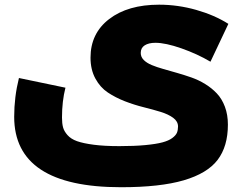

<svg xmlns="http://www.w3.org/2000/svg" viewBox="-20 -554 1048 812"><path d="M492.2 237.8Q40 237.8 40 -60.1Q40 -143.6 60.1 -224.1L256.8 -183.1Q242.2 -126 242.2 -57.1Q242.2 -32.2 246.6 -15.6Q251 1 265.4 17.3Q279.8 33.7 305.7 43Q331.5 52.2 376.2 58.1Q420.9 64 484.9 64Q548.8 64 594.7 59.6Q640.6 55.2 667 48.1Q693.4 41 708.5 29.8Q723.6 18.6 728.3 7.3Q732.9 -3.9 732.9 -19Q732.9 -40.5 712.4 -55.7Q691.9 -70.8 659.4 -80.8Q627 -90.8 587.4 -100.6Q547.9 -110.4 508.3 -125.7Q468.8 -141.1 436.3 -162.6Q403.8 -184.1 383.3 -221.9Q362.8 -259.8 362.8 -310.1Q362.8 -413.1 441.9 -473.6Q521 -534.2 652.8 -534.2Q731.9 -534.2 809.6 -512.2Q887.2 -490.2 945.8 -453.1L870.1 -293Q814.9 -325.7 747.6 -349.4Q680.2 -373 637.2 -373Q608.9 -373 592 -362.3Q575.2 -351.6 575.2 -330.1Q575.2 -313 587.9 -300.3Q600.6 -287.6 621.8 -278.8Q643.1 -270 670.7 -262.2Q698.2 -254.4 729 -245.6Q759.8 -236.8 790.3 -226.1Q820.8 -215.3 848.4 -198.2Q876 -181.2 897.2 -158.7Q918.5 -136.2 931.2 -102.5Q943.8 -68.8 943.8 -26.9Q943.8 64.9 900.4 122.1Q856.9 179.2 757.1 208.5Q657.2 237.8 492.2 237.8Z"/></svg>

Font: Montserrat-Arabic ExtraBold
Style: Regular
Weight: 800
Designer: Mohamed Gaber
Foundry: Kief Type Foundry
Version: Version 5.008;PS 005.008;hotconv 1.0.88;makeotf.lib2.5.64775